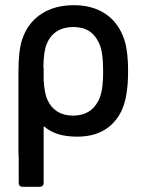

<svg xmlns="http://www.w3.org/2000/svg" viewBox="-20 -527 565 739"><path d="M148 -219Q151 -167 163 -142Q176 -113 201 -97.5Q226 -82 261 -82Q330 -82 359 -140Q377 -172 377 -252Q377 -328 362 -359Q335 -423 262 -423Q225 -423 199 -406.5Q173 -390 160 -358Q148 -331 147 -269Q148 -266 148 -263ZM52 80Q51 70 51 58V-250Q51 -335 66 -377Q87 -439 138.5 -473Q190 -507 264 -507Q333 -507 381.5 -476.5Q430 -446 453 -389Q473 -343 473 -252Q473 -148 445 -95Q395 -1 277 -1Q196 -1 153 -38Q151 -40 149 -40L148 -39V177Q148 184 144 188Q140 192 133 192H67Q60 192 56 188Q52 184 52 177Z"/></svg>

Font: Barlow_Medium_SS
Style: Regular
Weight: 500
Designer: Jeremy Tribby
Foundry: Jeremy Tribby
Version: Version 1.101 August 23, 2024